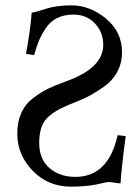

<svg xmlns="http://www.w3.org/2000/svg" viewBox="-20 -678 519 710"><path d="M97.2 -630.9Q110.4 -632.8 149.7 -645.5Q189 -658.2 243.2 -658.2Q313 -658.2 372.1 -609.1Q431.2 -560.1 431.2 -484.9Q431.2 -443.8 412.6 -410.4Q394 -377 359.1 -353.5Q324.2 -330.1 298.6 -317.6Q272.9 -305.2 235.8 -291Q180.7 -269 152.8 -240Q125 -210.9 125 -148.9Q125 -89.8 162.6 -56.9Q200.2 -23.9 258.8 -23.9Q380.9 -23.9 415 -178.2L444.8 -174.8Q427.7 -43.9 425.8 0Q418 0 404.1 -2.4Q390.1 -4.9 379.9 -4.9Q377 -4.9 338.4 3.7Q299.8 12.2 242.2 12.2Q158.2 12.2 101.1 -46.4Q43.9 -105 43.9 -184.1Q43.9 -227.1 58.6 -260Q73.2 -293 102.1 -314.9Q130.9 -336.9 156.5 -349.4Q182.1 -361.8 221.2 -376Q362.3 -425.8 361.8 -512.2Q361.8 -559.1 330.8 -591.6Q299.8 -624 252 -624Q216.8 -624 190.9 -611.1Q165 -598.1 148.4 -572.5Q131.8 -546.9 123.5 -526.4Q115.2 -505.9 106 -474.1L76.2 -479Q92.3 -566.9 97.2 -630.9Z"/></svg>

Font: Linux Libertine Capitals
Style: Small Caps
Weight: 400
Designer: Philipp H. Poll
Foundry: Philipp H. Poll
Version: Version 5.1.3